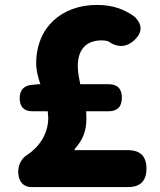

<svg xmlns="http://www.w3.org/2000/svg" viewBox="-20 -760 649 780"><path d="M429 -150H283V-154C318 -194 331 -228 331 -280L330 -308H420C457 -308 475 -326 475 -363C475 -400 457 -418 420 -418H306C301 -443 296 -467 296 -491C296 -564 335 -596 393 -596C402 -596 411 -595 420 -592C458 -565 496 -567 529 -600C559 -630 558 -661 528 -691C486 -723 436 -740 374 -740C231 -740 127 -649 127 -502C127 -475 134 -447 144 -418H137L108 -415C76 -412 60 -393 60 -361C60 -327 77 -308 111 -308H174L176 -282C176 -216 140 -164 91 -131C68 -118 54 -90 54 -63C54 -26 72 0 109 0H314H500C550 0 575 -25 575 -75C575 -125 550 -150 500 -150Z"/></svg>

Font: GenSenRounded2 TW H
Style: Regular
Weight: 900
Version: Version 2.100;PS 2.1;hotconv 16.6.51;makeotf.lib2.5.65220 DE